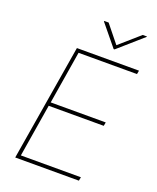

<svg xmlns="http://www.w3.org/2000/svg" viewBox="-167 -1029 919 1127"><g transform="rotate(20 292.0 -466.0)"><path d="M68.2 0 188.9 -727.3H576.7L572.4 -704.5H207.4L153.4 -375H497.2L492.9 -352.3H149.1L95.2 -22.7H470.2L465.9 0ZM312.5 -931.8 400.6 -822.4 525.6 -931.8H552.6L551.1 -929L399.1 -795.5H393.5L284.1 -929L285.5 -931.8Z"/></g></svg>

Font: Inter Thin  BETA
Style: Italic
Weight: 100
Italic angle: -9.39999°
Designer: Rasmus Andersson
Foundry: rsms
Version: Version 3.011;git-f93a4a705